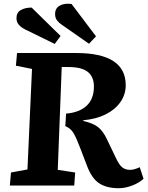

<svg xmlns="http://www.w3.org/2000/svg" viewBox="-20 -980 782 1014"><path d="M329 -380Q400 -386 438 -422Q476 -458 476 -523Q476 -574 444 -600Q412 -626 341 -626H306L285 -83L377 -69L372 0H32L38 -69L125 -85L149 -616L64 -633L70 -700H382Q644 -700 644 -530Q644 -481 616 -441Q588 -401 538 -376Q488 -351 420 -345V-341Q474 -329 500 -307Q526 -285 544 -246L594 -142Q610 -108 626.5 -95.5Q643 -83 667 -83Q679 -83 691 -86.5Q703 -90 718 -97L738 -36Q715 -14 678 0Q641 14 607 14Q544 14 504.5 -11.5Q465 -37 440 -103L404 -197Q384 -250 369 -276Q354 -302 325 -314ZM304 -851Q292 -859 281.5 -872Q271 -885 271 -906Q271 -937 296 -950.5Q321 -964 358 -959L487 -788L450 -749ZM114 -824Q95 -833 81 -847.5Q67 -862 67 -884Q67 -914 90 -927Q113 -940 147 -940L300 -790L269 -748Z"/></svg>

Font: Literata 12pt
Style: Bold Italic
Weight: 700
Italic angle: -2°
Designer: Latin by Veronika Burian and Jose Scaglione. Greek by Irene Vlachou. Cyrillic by Vera Evstafieva
Foundry: TypeTogether
Version: Version 3.002